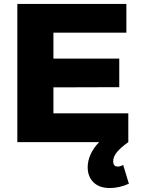

<svg xmlns="http://www.w3.org/2000/svg" viewBox="-20 -721 715 974"><path d="M633.8 210.9Q585 232.9 537.1 232.9Q483.9 232.9 454.3 203.9Q424.8 174.8 424.8 127Q424.8 94.7 439.5 62.3Q454.1 29.8 482.9 0H67.9V-701.2H621.1V-555.2H251V-423.8H585V-278.8L251 -277.8V-146H630.9V0Q591.8 27.8 573 51Q554.2 74.2 554.2 97.2Q554.2 110.4 560.1 117.2Q565.9 124 577.1 124Q589.4 124 605 116.2Z"/></svg>

Font: Argentum Sans
Style: Bold
Weight: 700
Designer: Julieta Ulanovsky (Modified by Cristiano Sobral)
Foundry: Julieta Ulanovsky
Version: Version 1.000; ttfautohint (v1.5.65-e2d9)